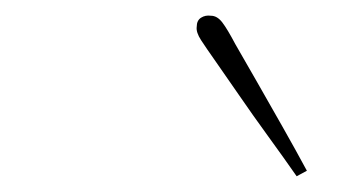

<svg xmlns="http://www.w3.org/2000/svg" viewBox="-20 -767 440 244"><path d="M370 -550 357 -543Q341 -566 321 -593.5Q301 -621 283.5 -646.5Q266 -672 254 -689Q242 -706 235.5 -716Q229 -726 230 -733Q230 -741 235.5 -744.5Q241 -748 248 -747Q256 -747 262.5 -738.5Q269 -730 279 -711Q290 -692 306 -664Q322 -636 339 -606Q356 -576 370 -550Z"/></svg>

Font: Source Serif Pro ExtraLight
Style: Italic
Weight: 200
Italic angle: -12°
Designer: Frank Grießhammer
Foundry: Adobe Systems Incorporated
Version: Version 3.001;hotconv 1.0.111;makeotfexe 2.5.65597